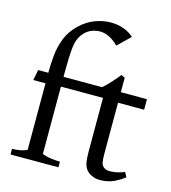

<svg xmlns="http://www.w3.org/2000/svg" viewBox="-117 -884 881 987"><g transform="rotate(15 324.0 -390.5)"><path d="M53 -456H107Q107 -501 111.5 -548.5Q116 -596 133.5 -640.5Q151 -685 189 -722Q227 -758 269 -773.5Q311 -789 351 -789Q389 -789 421.5 -777Q454 -765 474 -745L408 -681Q389 -702 362.5 -716Q336 -730 310 -730Q287 -730 264.5 -721Q242 -712 225 -692Q199 -663 193.5 -614.5Q188 -566 188 -481V-456H393Q415 -475 436.5 -499Q458 -523 473 -542L493 -533V-456H632V-400H493V-127Q493 -96 496.5 -80.5Q500 -65 514 -56Q527 -48 548.5 -49Q570 -50 590.5 -55.5Q611 -61 620 -66L634 -41Q609 -21 577.5 -6.5Q546 8 503 8Q481 8 460 -2Q439 -12 428 -29Q419 -43 415.5 -64Q412 -85 412 -122V-404H188V-46Q212 -36 240 -33Q268 -30 283 -30V0H28V-30Q41 -30 64 -33Q87 -36 107 -46V-400H42Z"/></g></svg>

Font: Joan
Style: Regular
Weight: 400
Designer: Paolo Biagini
Version: Version 1.001; ttfautohint (v1.8.4.7-5d5b);gftools[0.9.30]